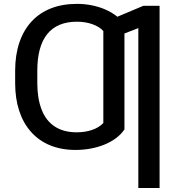

<svg xmlns="http://www.w3.org/2000/svg" viewBox="-20 -757 919 982"><path d="M508.5 -383.9V-127.8C478.7 -96.2 428.6 -80.3 372.2 -80.3C281.6 -80.3 221.9 -121.4 192.8 -196.7C178.3 -234 170.8 -279.1 170.8 -331.7V-391.7L57.5 -390.3V-331.7C57.5 -226.6 85.9 -141.7 138.8 -82.4C191.8 -22.7 268.8 9.9 366.5 9.9C475.5 9.9 573.2 -30.2 616.5 -95.2V-383.9ZM616.5 -632.1C573.9 -695.3 479.4 -737.2 373.6 -737.2C274.5 -737.2 195.7 -706 141.3 -647C87 -588.1 57.5 -502.5 57.5 -395.6V-339.8L170.8 -339.5V-395.6C170.8 -559.7 237.9 -646 373.6 -646C430.4 -646 481.5 -628.2 508.5 -598.4V-348.7L616.5 -349.1ZM713.1 -727.3 564.6 -664.8V-565.7L687.5 -613.3V204.5H796.2V-727.3Z"/></svg>

Font: Inter 465
Style: Regular
Weight: 400
Designer: Rasmus Andersson
Foundry: rsms
Version: Version 3.019;Glyphs 3.1.2 (3151)